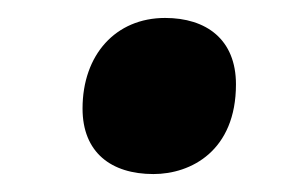

<svg xmlns="http://www.w3.org/2000/svg" viewBox="-20 -462 318 214"><path d="M151 -268C193 -268 243 -294 243 -368C243 -418 210 -442 164 -442C109 -442 72 -401 72 -341C72 -292 104 -268 151 -268Z"/></svg>

Font: Noto Serif Display Condensed Black
Style: Italic
Weight: 900
Width: 3
Italic angle: -12°
Designer: Monotype Design Team
Foundry: Monotype Imaging Inc.
Version: Version 2.009